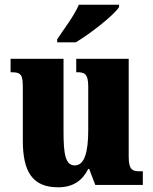

<svg xmlns="http://www.w3.org/2000/svg" viewBox="-20 -786 651 816"><path d="M223 -619V-606H302C364 -643 464 -721 486 -756V-766H315C297 -721 249 -659 223 -619ZM227 10C290 10 330 -18 355 -68H359L385 0H587V-58H576C546 -58 527 -61 527 -119V-536H304V-479H307C338 -479 355 -474 355 -418V-232C355 -140 339 -83 298 -83C258 -83 250 -131 250 -226V-536H25V-479H29C74 -479 77 -464 77 -407V-188C77 -55 119 10 227 10Z"/></svg>

Font: Noto Serif Devanagari Condensed Black
Style: Regular
Weight: 900
Width: 3
Designer: Universal Thirst, Indian Type Foundry and the Monotype Design Team
Foundry: Monotype Imaging Inc.
Version: Version 2.004